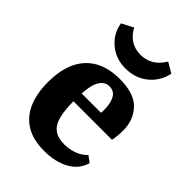

<svg xmlns="http://www.w3.org/2000/svg" viewBox="-191 -717 814 814"><g transform="rotate(45 215.5 -310.0)"><path d="M30 -208Q30 -318 83.5 -375.5Q137 -433 236 -433Q323 -433 362 -392Q401 -351 401 -288Q401 -273 399.5 -257Q398 -241 395 -227H120V-275H281Q282 -280 282 -284Q282 -288 282 -294Q282 -332 269 -356Q256 -380 227 -380Q198 -380 181 -348.5Q164 -317 164 -231Q164 -175 173 -139.5Q182 -104 204.5 -87Q227 -70 265 -70Q295 -70 323 -80Q351 -90 370 -111L398 -90Q384 -41 337.5 -15.5Q291 10 225 10Q158 10 115 -16.5Q72 -43 51 -92Q30 -141 30 -208ZM221 -481Q163 -481 122 -516Q81 -551 73 -603L125 -630Q143 -597 168.5 -582Q194 -567 225 -567Q257 -567 283 -582Q309 -597 329 -630L375 -603Q363 -548 321.5 -514.5Q280 -481 221 -481Z"/></g></svg>

Font: Yrsa
Style: Regular
Weight: 400
Designer: Anna Giedrys (Yrsa+Rasa design), David Brezina (Yrsa art-direction, Rasa art-direction, design)
Foundry: Rosetta Type Foundry
Version: Version 2.004